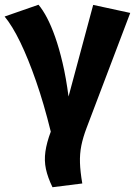

<svg xmlns="http://www.w3.org/2000/svg" viewBox="-37 -568 571 811"><path d="M-17.5 -498.2 125.6 -548Q143.6 -526.8 161.3 -493.3Q179 -459.8 195.8 -412.3Q212.6 -364.9 227.3 -302.4Q242.1 -239.9 252.5 -160.2L356.6 -547.3L513.1 -513.4L328.7 -27.6Q313.5 12.5 306.5 47.3Q299.6 82.1 300.8 119.6Q302 157 310.6 207L184.7 222.8Q164.7 181.6 157 146Q149.4 110.4 154.8 72.3Q160.2 34.2 177.5 -11.9Q148.4 -130.2 115.3 -225.1Q82.3 -320.1 48.7 -389.5Q15.1 -458.9 -17.5 -498.2Z"/></svg>

Font: Fira Sans Variable
Style: Regular
Weight: 400
Designer: Carrois Corporate & Edenspiekermann AG
Foundry: Carrois Corporate GbR & Edenspiekermann AG
Version: Version 4.202